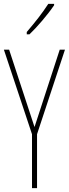

<svg xmlns="http://www.w3.org/2000/svg" viewBox="-20 -970 355 990"><path d="M259 -943V-950H229C195 -898 163 -858 118 -805V-793H132C171 -830 226 -894 259 -943ZM158 -315 27 -714H0L145 -278V0H171V-278L315 -714H288Z"/></svg>

Font: Noto Sans Malayalam ExtraCondensed Thin
Style: Regular
Weight: 100
Width: 2
Designer: Jelle Bosma - Monotype Design Team
Foundry: Monotype Imaging Inc.
Version: Version 2.104